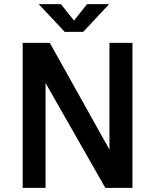

<svg xmlns="http://www.w3.org/2000/svg" viewBox="-20 -907 750 927"><path d="M508.5 -700H619.5V0H488.5L200 -506V0H89.5V-700H220.5L508.5 -184.5ZM507 -887 381.5 -753H292.5L167 -887H274L337.5 -807.5L400 -887Z"/></svg>

Font: League Mono Medium
Style: Regular
Weight: 500
Width: 6
Designer: Tyler Finck
Foundry: The League of Moveable Type / Tyler Finck
Version: Version 2.300;RELEASE